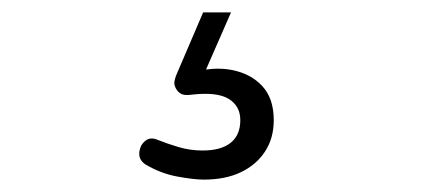

<svg xmlns="http://www.w3.org/2000/svg" viewBox="-20 -24 685 310"><path d="M309 266Q293 266 266 261Q239 256 214 241Q206 235 205 227.5Q204 220 208 211Q213 203 219.5 200.5Q226 198 235 202Q250 208 268.5 213.5Q287 219 307 219Q337 219 352.5 206.5Q368 194 368 170Q368 147 349 135.5Q330 124 288 129Q280 130 275 128.5Q270 127 266 122Q261 115 261.5 109Q262 103 266 94L308 -4H353L304 108L287 94Q324 83 354.5 89Q385 95 403.5 115Q422 135 422 170Q422 199 408 220.5Q394 242 369 254Q344 266 309 266Z"/></svg>

Font: Playwrite US Modern ExtraLight
Style: Regular
Weight: 250
Designer: Veronika Burian, José Scaglione
Foundry: TypeTogether
Version: Version 1.003